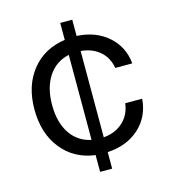

<svg xmlns="http://www.w3.org/2000/svg" viewBox="-105 -694 768 864"><g transform="rotate(-15 279.0 -262.0)"><path d="M254.9 85V6.8Q157.2 -5.9 99.6 -78.4Q42 -150.9 42 -262.2Q42 -372.6 99.4 -444.3Q156.7 -516.1 254.9 -529.8V-608.9H311V-533.2Q398.4 -528.8 456.1 -478.5Q513.7 -428.2 521 -349.1H441.9Q433.1 -399.9 397.7 -429.4Q362.3 -459 311 -462.9V-61Q366.2 -65.4 402.1 -98.9Q438 -132.3 443.8 -184.1H522.9Q516.6 -101.1 458.5 -48.8Q400.4 3.4 311 7.8V85ZM124 -261.2Q124 -179.7 158.9 -127.9Q193.8 -76.2 254.9 -64V-460Q192.4 -446.3 158.2 -393.8Q124 -341.3 124 -261.2Z"/></g></svg>

Font: Lumene Sans
Style: Regular
Weight: 400
Designer: Deni Anggara
Version: Version 1.003;Glyphs 3.1.2 (3151)